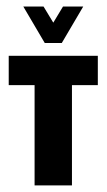

<svg xmlns="http://www.w3.org/2000/svg" viewBox="-20 -559 322 579"><path d="M115 -429.3H166.3L231 -539.3H170L140.7 -490.7L111.3 -539.3H50.3ZM84.3 0H197V-302.3H275V-390.7H6.3V-302.3H84.3Z"/></svg>

Font: Jomhuria
Style: Regular
Weight: 400
Designer: Arabic design by Kourosh Beigpour, Latin design by Eben Sorkin, engineering by Lasse Fister and Khaled Hosney
Version: Version 1.0000